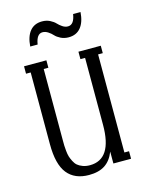

<svg xmlns="http://www.w3.org/2000/svg" viewBox="-104 -709 609 794"><g transform="rotate(-15 201.0 -312.0)"><path d="M144 -600.1Q118.7 -600.1 111.8 -556.2H80.1Q83 -598.6 101.8 -621.3Q120.6 -644 153.8 -644Q172.4 -644 187.3 -636.5Q202.1 -628.9 210.2 -620.1Q218.3 -611.3 229.5 -603.8Q240.7 -596.2 252.9 -596.2Q279.3 -596.2 286.1 -640.1H317.9Q314.9 -597.7 296.1 -574.7Q277.3 -551.8 244.1 -551.8Q225.6 -551.8 210.4 -559.3Q195.3 -566.9 187.3 -575.9Q179.2 -585 167.7 -592.5Q156.2 -600.1 144 -600.1ZM362.8 -483.9V-452.1H342.8V-32.2H362.8V0H287.1V-50.8Q272.9 -14.6 246.6 2.7Q220.2 20 178.2 20Q117.2 20 85.7 -19.3Q54.2 -58.6 54.2 -145V-452.1H34.2V-483.9H129.9V-452.1H109.9V-145Q109.9 -131.8 110.1 -124Q110.4 -116.2 111.8 -101.1Q113.3 -85.9 116.2 -76.4Q119.1 -66.9 125.2 -54.7Q131.3 -42.5 139.6 -35.4Q147.9 -28.3 161.4 -23.2Q174.8 -18.1 191.9 -18.1Q287.1 -18.1 287.1 -165V-452.1H267.1V-483.9Z"/></g></svg>

Font: Margherita Light
Style: Regular
Weight: 300
Designer: James Puckett
Foundry: Dunwich Type Founders
Version: Version 1.008;hotconv 1.0.109;makeotfexe 2.5.65596